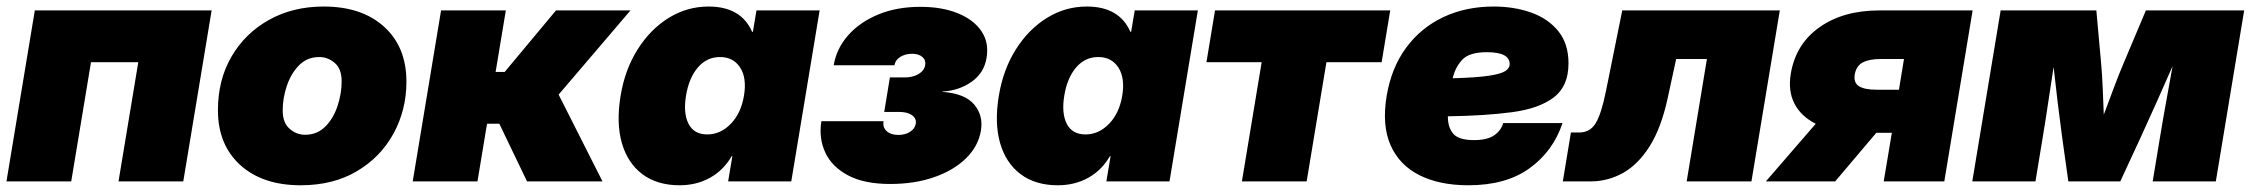

<svg xmlns="http://www.w3.org/2000/svg" viewBox="-20 -547 6788 579"><path d="M618.2 -515.6 532.7 0H337.4L397 -359.4H254.4L194.8 0H-0.5L85 -515.6Z M886.7 11.7Q772 11.7 704.6 -49.3Q637.2 -110.4 637.2 -214.8Q637.2 -306.2 678.2 -376.5Q719.2 -446.8 791.3 -487.1Q863.3 -527.3 956.1 -527.3Q1071.3 -527.3 1138.4 -466.3Q1205.6 -405.3 1205.6 -300.8Q1205.6 -215.3 1166.7 -144.3Q1127.9 -73.2 1056.4 -30.8Q984.9 11.7 886.7 11.7ZM899.9 -140.6Q936.5 -140.6 961.2 -165.5Q985.8 -190.4 998 -227.8Q1010.3 -265.1 1010.3 -301.8Q1010.3 -339.4 989.5 -357.2Q968.8 -375 942.9 -375Q906.2 -375 881.8 -350.1Q857.4 -325.2 845 -288.1Q832.5 -251 832.5 -213.9Q832.5 -176.8 853.3 -158.7Q874 -140.6 899.9 -140.6Z M1224.6 0 1310.1 -515.6H1505.4L1474.6 -330.1H1502L1656.7 -515.6H1881.3L1664.6 -261.7L1796.9 0H1569.3L1485.8 -173.8H1448.7L1419.9 0Z M2029.3 11.7Q1961.9 11.7 1917.2 -21.7Q1872.6 -55.2 1855.2 -116Q1837.9 -176.8 1851.6 -258.8Q1864.7 -337.9 1903.1 -398.4Q1941.4 -459 1996.8 -493.2Q2052.2 -527.3 2116.7 -527.3Q2214.8 -527.3 2248 -451.2H2250.5L2261.2 -515.6H2451.7L2366.2 0H2175.8L2188.5 -76.2H2186.5Q2162.1 -33.7 2121.3 -11Q2080.6 11.7 2029.3 11.7ZM2112.8 -141.6Q2152.8 -141.6 2183.8 -173.6Q2214.8 -205.6 2223.6 -258.8Q2232.4 -312 2211.9 -343.5Q2191.4 -375 2151.4 -375Q2111.3 -375 2084.5 -343.5Q2057.6 -312 2048.8 -258.8Q2040 -205.6 2056.4 -173.6Q2072.8 -141.6 2112.8 -141.6Z M2664.6 7.8Q2585.9 7.8 2537.1 -18.3Q2488.3 -44.4 2468.5 -87.6Q2448.7 -130.9 2457 -181.6H2644.5Q2641.1 -163.6 2653.6 -151.9Q2666 -140.1 2689 -140.1Q2710 -140.1 2724.6 -149.7Q2739.3 -159.2 2741.7 -174.3Q2744.1 -189.9 2730.2 -199.7Q2716.3 -209.5 2691.4 -209.5H2646.5L2663.6 -313.5H2708.5Q2732.9 -313.5 2750 -323.7Q2767.1 -334 2770 -350.6Q2772.5 -365.7 2761.5 -375.2Q2750.5 -384.8 2731 -384.8Q2709.5 -384.8 2694.6 -375.2Q2679.7 -365.7 2677.2 -350.1H2494.1Q2502.4 -400.4 2537.4 -440.2Q2572.3 -480 2628.2 -503.2Q2684.1 -526.4 2755.4 -526.4Q2821.3 -526.4 2868.9 -506.8Q2916.5 -487.3 2939.7 -452.9Q2962.9 -418.5 2955.1 -372.6Q2947.8 -326.7 2909.4 -300Q2871.1 -273.4 2821.8 -271V-270Q2889.6 -265.1 2917.7 -231.9Q2945.8 -198.7 2938 -152.8Q2930.2 -106 2893.1 -69.6Q2856 -33.2 2797.1 -12.7Q2738.3 7.8 2664.6 7.8Z M3169.9 11.7Q3102.5 11.7 3057.9 -21.7Q3013.2 -55.2 2995.8 -116Q2978.5 -176.8 2992.2 -258.8Q3005.4 -337.9 3043.7 -398.4Q3082 -459 3137.5 -493.2Q3192.9 -527.3 3257.3 -527.3Q3355.5 -527.3 3388.7 -451.2H3391.1L3401.9 -515.6H3592.3L3506.8 0H3316.4L3329.1 -76.2H3327.1Q3302.7 -33.7 3262 -11Q3221.2 11.7 3169.9 11.7ZM3253.4 -141.6Q3293.5 -141.6 3324.5 -173.6Q3355.5 -205.6 3364.3 -258.8Q3373 -312 3352.5 -343.5Q3332 -375 3292 -375Q3252 -375 3225.1 -343.5Q3198.2 -312 3189.5 -258.8Q3180.7 -205.6 3197 -173.6Q3213.4 -141.6 3253.4 -141.6Z M3725.1 0 3784.7 -359.4H3618.2L3644 -515.6H4172.4L4146.5 -359.4H3980L3920.4 0Z M4408.2 11.7Q4320.8 11.7 4260.3 -18.8Q4199.7 -49.3 4173.3 -109.4Q4147 -169.4 4161.6 -257.8Q4175.8 -342.3 4220 -402.6Q4264.2 -462.9 4332 -495.1Q4399.9 -527.3 4484.4 -527.3Q4546.4 -527.3 4597.7 -509Q4648.9 -490.7 4679.4 -452.9Q4710 -415 4710 -356Q4710 -287.1 4665.8 -253.4Q4621.6 -219.7 4540 -208.7Q4458.5 -197.8 4346.2 -196.3Q4346.2 -162.6 4362.5 -143.6Q4378.9 -124.5 4424.8 -124.5Q4464.8 -124.5 4485.6 -138.7Q4506.3 -152.8 4513.2 -175.8H4691.9Q4663.6 -90.8 4592.5 -39.6Q4521.5 11.7 4408.2 11.7ZM4360.8 -311Q4433.1 -313 4470 -318.6Q4506.8 -324.2 4519.8 -333Q4532.7 -341.8 4532.7 -353.5Q4532.7 -389.6 4463.9 -389.6Q4410.6 -389.6 4389.4 -366.7Q4368.2 -343.8 4360.8 -311Z M4692.9 0 4717.3 -147.5H4743.2Q4774.9 -147.5 4792 -175.5Q4809.1 -203.6 4822.8 -271.5L4872.1 -515.6H5347.2L5261.7 0H5066.4L5127.4 -369.1H5034.7L5009.3 -252Q4989.7 -161.1 4954.6 -105.7Q4919.4 -50.3 4873.8 -25.1Q4828.1 0 4776.9 0Z M5843.3 0H5660.6L5685.1 -146.5H5638.2L5514.2 0H5305.2L5455.6 -173.8Q5411.6 -195.8 5391.6 -234.1Q5371.6 -272.5 5380.4 -325.2Q5395.5 -414.6 5467.3 -465.1Q5539.1 -515.6 5647.5 -515.6H5928.7ZM5706.5 -276.4 5721.7 -369.1H5652.3Q5616.7 -369.1 5597.2 -358.6Q5577.6 -348.1 5573.2 -322.3Q5569.3 -297.4 5586.2 -286.9Q5603 -276.4 5640.1 -276.4Z M5927.7 0 6013.2 -515.6H6301.8L6315.9 -359.4Q6319.3 -322.8 6321 -281.2Q6322.8 -239.7 6324.2 -201.2Q6338.9 -239.7 6354.2 -281.2Q6369.6 -322.8 6385.3 -359.4L6451.2 -515.6H6747.6L6662.1 0H6471.7L6493.7 -132.8Q6502 -183.6 6512 -238.5Q6522 -293.5 6531.7 -347.7Q6507.8 -293.5 6483.4 -238.5Q6459 -183.6 6435.5 -132.8L6374 0H6217.3L6198.7 -132.8Q6191.9 -182.6 6185.3 -237.1Q6178.7 -291.5 6172.9 -345.2Q6164.6 -291.5 6156.5 -237.1Q6148.4 -182.6 6140.1 -132.8L6118.2 0Z"/></svg>

Font: Inter Display Black
Style: Italic
Weight: 900
Italic angle: -9.39999°
Designer: Rasmus Andersson
Foundry: rsms
Version: Version 4.000;git-a52131595